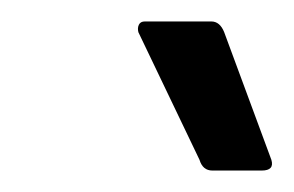

<svg xmlns="http://www.w3.org/2000/svg" viewBox="-20 -716 274 179"><path d="M178 -557Q169 -557 166 -567L109 -686Q108 -690 109.5 -693Q111 -696 115 -696H177Q185 -696 189 -686L233 -567Q236 -557 224 -557Z"/></svg>

Font: Sofia Sans Condensed Medium
Style: Italic
Weight: 500
Italic angle: -9°
Designer: Botio Nikoltchev, Ani Petrova
Foundry: lettersoup
Version: Version 4.101; ttfautohint (v1.8.4.7-5d5b)